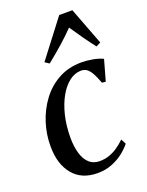

<svg xmlns="http://www.w3.org/2000/svg" viewBox="-150 -869 732 955"><g transform="rotate(-20 216.0 -392.0)"><path d="M198 10Q114 10 68.2 -45.5Q22.5 -101 22.5 -194.5Q22 -257 41.2 -317.5Q60.5 -378 97 -427.2Q133.5 -476.5 187 -506Q240.5 -535.5 309 -535.5Q336 -535.5 367.2 -530Q398.5 -524.5 421.5 -513.5L390.5 -403.5L371 -405.5Q359 -439 347.5 -459.2Q336 -479.5 323.2 -488.5Q310.5 -497.5 293 -497.5Q260.5 -497.5 231.2 -475.2Q202 -453 179.2 -413Q156.5 -373 143.2 -318.8Q130 -264.5 130 -200Q130.5 -152 141.2 -116.8Q152 -81.5 173.5 -62Q195 -42.5 228 -42.5Q255.5 -42.5 279 -50.8Q302.5 -59 323.8 -73.5Q345 -88 364.5 -107L378.5 -80Q362 -59 335.8 -38.2Q309.5 -17.5 275 -3.8Q240.5 10 198 10ZM159.5 -584 137 -599 286.5 -794.5H356L431.5 -596.5L407.5 -584Q383.5 -614.5 360.2 -647.5Q337 -680.5 311 -719Q278 -685 240.8 -652.2Q203.5 -619.5 159.5 -584Z"/></g></svg>

Font: Merriweather 96pt
Style: Italic
Weight: 400
Italic angle: -7.8°
Version: Version 2.101